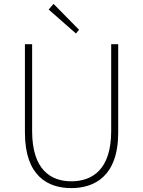

<svg xmlns="http://www.w3.org/2000/svg" viewBox="-20 -953 734 986"><path d="M346 13C464 13 587 -47 587 -272V-726H551V-280C551 -81 453 -22 346 -22C241 -22 145 -81 145 -280V-726H108V-272C108 -47 228 13 346 13ZM370 -781 386 -800 255 -933 230 -904Z"/></svg>

Font: Source Han Sans JP VF
Style: Regular
Weight: 250
Designer: Ryoko NISHIZUKA 西塚涼子 (kana, bopomofo & ideographs); Paul D. Hunt (Latin, Greek & Cyrillic); Sandoll Communications 산돌커뮤니
Foundry: Adobe
Version: Version 2.004;hotconv 1.0.118;makeotfexe 2.5.65603